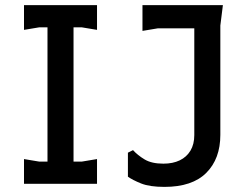

<svg xmlns="http://www.w3.org/2000/svg" viewBox="-20 -720 976 752"><path d="M166 0V-700H268V0ZM74 0V-97L134 -87H300L360 -97V0ZM74 -603V-700H360V-603L300 -613H134ZM624 12Q566 12 532.5 -1.5Q499 -15 481 -28V-122L501 -132Q519 -112 546.5 -95.5Q574 -79 620 -79Q657 -79 684 -92Q711 -105 726 -130Q741 -155 741 -191V-607V-700H853L843 -620V-192Q843 -98 788 -43Q733 12 624 12ZM538 -599V-700H792V-609H598Z"/></svg>

Font: AR One Sans Medium
Style: Regular
Weight: 500
Designer: Niteesh Yadav
Foundry: Niteesh Yadav
Version: Version 1.001;gftools[0.9.33]